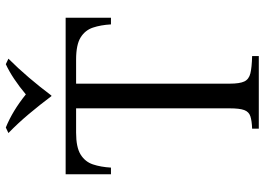

<svg xmlns="http://www.w3.org/2000/svg" viewBox="-145 -766 911 661"><g transform="rotate(-90 310.5 -435.5)"><path d="M41 -665H580V-509H557Q555 -544 546 -571Q537 -598 512 -613.5Q487 -629 436 -629H353V-100Q353 -66 360.5 -50Q368 -34 388.5 -29Q409 -24 448 -23V0H198V-23Q225 -24 240.5 -29Q256 -34 262 -50Q268 -66 268 -100V-629H184Q134 -629 109 -613.5Q84 -598 75 -571Q66 -544 64 -509H41ZM420 -871 439 -862Q406 -829 374 -791.5Q342 -754 312 -714H310Q280 -754 248.5 -791.5Q217 -829 183 -862L202 -871Q259 -848 316 -802Q342 -824 369 -842Q396 -860 420 -871Z"/></g></svg>

Font: Bona Nova
Style: Regular
Weight: 400
Designer: Mateusz Machalski
Foundry: Capitalics
Version: Version 4.001; ttfautohint (v1.8.3)